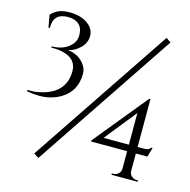

<svg xmlns="http://www.w3.org/2000/svg" viewBox="-107 -818 926 937"><g transform="rotate(15 356.5 -350.0)"><path d="M621 -714 645 -697 168 14 143 -2ZM40 -675Q71 -712 130 -712Q189 -712 223.5 -687Q258 -662 258 -626.5Q258 -591 231.5 -565Q205 -539 172 -532Q228 -525 257 -484Q272 -464 272 -439Q272 -351 202 -309Q155 -280 93 -280Q63 -280 30 -286L31 -293Q35 -293 55 -293Q75 -293 107 -301.5Q139 -310 165 -327Q219 -365 219 -437Q219 -523 89 -523L90 -529Q140 -529 173 -554Q206 -579 206 -615.5Q206 -652 186 -670Q166 -688 131 -688Q58 -688 58 -618Q58 -615 58 -613H51ZM622 -130V-41Q622 -27 633 -16.5Q644 -6 659 -6H666V1H534V-6H541Q556 -6 566.5 -15.5Q577 -25 578 -40V-130H396V-136L616 -405H622V-163H651Q668 -163 674.5 -166Q681 -169 687 -177H694L680 -130ZM578 -163V-323L450 -163Z"/></g></svg>

Font: Cinzel
Style: Regular
Weight: 400
Designer: Natanael Gama
Version: Version 1.001;PS 001.001;hotconv 1.0.56;makeotf.lib2.0.21325